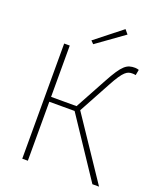

<svg xmlns="http://www.w3.org/2000/svg" viewBox="-154 -940 857 1034"><g transform="rotate(20 275.0 -423.0)"><path d="M100 0H132V-338H277L502 0H540L304 -352L404 -536C452 -625 472 -634 500 -634C506 -634 512 -634 520 -632L526 -664C520 -666 512 -668 504 -668C457 -668 434 -653 376 -546L278 -366H132V-660H100ZM248 -710 404 -822 384 -846 232 -726Z"/></g></svg>

Font: Source Sans Pro ExtraLight
Style: Regular
Weight: 200
Designer: Paul D. Hunt
Foundry: Adobe Systems Incorporated
Version: Version 3.006;hotconv 1.0.111;makeotfexe 2.5.65597